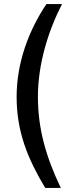

<svg xmlns="http://www.w3.org/2000/svg" viewBox="-20 -762 348 947"><path d="M209 -742C123 -614 62 -454 62 -285C62 -111 117 21 203 165H280C206 11 167 -129 167 -284C167 -446 217 -608 286 -742Z"/></svg>

Font: Cheyenne Sans Medium
Style: Regular
Weight: 500
Designer: The Public Sans project authors (U.S. Web Design System), Libre Franklin designed by Pablo Impallari and Rodrigo Fuenzal
Foundry: The Cheyenne Sans Project Authors
Version: Version 2.007